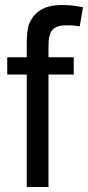

<svg xmlns="http://www.w3.org/2000/svg" viewBox="-20 -748 352 768"><path d="M87 0V-450H9V-519H87V-574Q87 -626 96 -651Q109 -686 141 -707Q173 -728 230 -728Q268 -728 312 -719L299 -643Q272 -647 248 -647Q208 -647 191 -630Q174 -613 174 -566V-519H275V-450H174V0Z"/></svg>

Font: Ekushey Amar Desh
Style: Regular
Weight: 400
Designer: Al Mamun Sumon
Foundry: Al Mamun Sumon
Version: Version 1.0